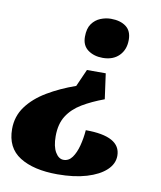

<svg xmlns="http://www.w3.org/2000/svg" viewBox="-82 -608 726 865"><g transform="rotate(10 280.5 -176.0)"><path d="M349 -362Q309 -362 281.5 -382Q254 -402 254 -442Q254 -480 269.5 -501.5Q285 -523 308.5 -532.5Q332 -542 356 -542Q399 -542 425 -522.5Q451 -503 451 -462Q451 -417 423.5 -389.5Q396 -362 349 -362ZM239 190Q130 190 66.5 150Q3 110 3 24Q3 -34 36 -79Q69 -124 126 -158Q183 -192 254 -217L289 -296H375L391 -180Q334 -159 291.5 -133.5Q249 -108 225.5 -71Q202 -34 202 22Q202 69 217.5 95Q233 121 255 121Q279 121 294.5 99.5Q310 78 319 44Q328 10 331 -28Q491 -28 491 61Q491 98 460 127Q429 156 372.5 173Q316 190 239 190Z"/></g></svg>

Font: Noto Serif Black
Style: Italic
Weight: 900
Italic angle: -12°
Designer: Monotype Design Team
Foundry: Monotype Imaging Inc.
Version: Version 2.013